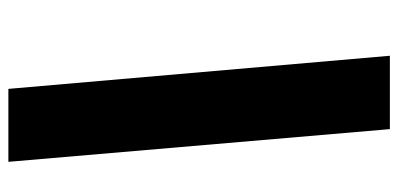

<svg xmlns="http://www.w3.org/2000/svg" viewBox="-266 -634 950 458"><g transform="rotate(90 209.0 -405.0)"><path d="M366 50H192L113 -860H288Z"/></g></svg>

Font: TypoPRO Sinkin Sans
Style: 800 Black Italic
Weight: 900
Italic angle: -112°
Designer: Keith Bates
Foundry: K-Type
Version: Sinkin Sans (version 1.0)  by Keith Bates   •   © 2014   www